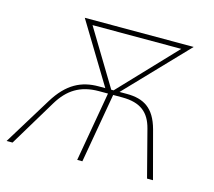

<svg xmlns="http://www.w3.org/2000/svg" viewBox="-100 -618 801 717"><g transform="rotate(15 300.5 -260.0)"><path d="M94 -184 -19 0H4L113 -181C148 -239 194 -269 266 -269H301L254 0H274L321 -269H356C428 -269 462 -239 477 -181L524 0H547L498 -184C477 -261 435 -286 369 -286H341L565 -520H144L286 -286H260C195 -286 141 -261 94 -184ZM179 -501H522L318 -286H309Z"/></g></svg>

Font: Fixel Text 20240404 Thin
Style: Italic
Weight: 100
Width: 4
Italic angle: -10°
Designer: AlfaBravo + MacPaw
Foundry: Kyrylo Tkachov, Marchela Mozhyna, Serhii Makarenko, Maria Weinstein, Zakhar Kryvoshyya
Version: Version 1.211;Glyphs 3.2 (3225)